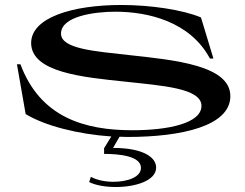

<svg xmlns="http://www.w3.org/2000/svg" viewBox="-20 -535 985 771"><path d="M491 15C710 15 905 -29 905 -149C905 -273 680 -294 497 -314C365 -329 225 -338 225 -400C225 -470 360 -488 443 -488C574 -488 743 -449 823 -300H837L787 -465C713 -496 584 -515 467 -515C272 -515 105 -465 105 -362C106 -244 312 -225 484 -207C630 -191 789 -181 789 -110C789 -39 653 -12 512 -12C320 -12 142 -63 62 -277H48L83 -77C160 -30 293 4 427 13L398 60V83C457 83 546 91 546 139C546 176 493 195 435 195C402 195 368 188 345 175L338 196C363 209 404 216 445 216C523 216 607 191 607 138C607 95 552 59 434 59L460 14Z"/></svg>

Font: Sprat Extended Medium
Style: Regular
Weight: 500
Width: 9
Designer: Ethan Nakache
Foundry: Collletttivo
Version: Version 2.000;Glyphs 3.2 (3217)